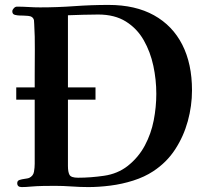

<svg xmlns="http://www.w3.org/2000/svg" viewBox="-20 -753 861 780"><path d="M615 -372Q615 -429 603 -485.5Q591 -542 564 -589.5Q537 -637 491.5 -665.5Q446 -694 379 -694Q348 -694 317.5 -693Q287 -692 256 -691V-398H368V-348H256V-79Q256 -54 262.5 -42.5Q269 -31 297 -31Q348 -31 403 -39Q458 -47 499 -79Q543 -114 568.5 -162Q594 -210 604.5 -264Q615 -318 615 -372ZM760 -386Q760 -323 743 -261Q726 -199 691.5 -146Q657 -93 602 -57Q567 -34 521.5 -19.5Q476 -5 428.5 1Q381 7 339 7Q305 7 271 4.5Q237 2 203 2Q178 2 153.5 2.5Q129 3 105 5Q95 6 86 6.5Q77 7 68 7Q50 7 50 -9Q50 -19 59.5 -22Q69 -25 80.5 -26.5Q92 -28 98 -30Q115 -38 118 -55Q121 -72 121 -88Q121 -153 121 -218Q121 -283 121 -348H46V-398H121V-449Q121 -501 121.5 -552.5Q122 -604 119 -655Q119 -656 118.5 -663Q118 -670 118 -671Q114 -687 94 -688.5Q74 -690 60 -690Q52 -690 41 -692.5Q30 -695 30 -707Q30 -713 36 -719.5Q42 -726 49 -726Q72 -726 96 -724.5Q120 -723 143 -723Q213 -723 282 -728Q351 -733 421 -733Q530 -733 605.5 -691Q681 -649 720.5 -571.5Q760 -494 760 -386Z"/></svg>

Font: Kaisei Decol
Style: Bold
Weight: 700
Designer: Font-Kai, 金井和夫
Foundry: KAZUO KANAI
Version: Version 5.003